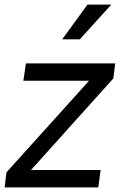

<svg xmlns="http://www.w3.org/2000/svg" viewBox="-35 -810 518 830"><path d="M-15 0 -7 -65 350 -461H66L77 -536H463L455 -471L99 -75H400L390 0ZM234 -640 343 -790H446L310 -640Z"/></svg>

Font: Kosmopol Plus Jakarta Sans Italic It
Style: Regular
Weight: 400
Italic angle: -8.04999°
Designer: Gumpita Rahayu
Foundry: Tokotype
Version: Version 2.006